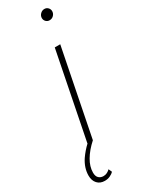

<svg xmlns="http://www.w3.org/2000/svg" viewBox="-263 -753 760 1002"><g transform="rotate(-30 117.5 -252.5)"><path d="M59 0 162 -519H195L92 0Q52 36 30 73.5Q8 111 8 147Q8 169 19 179.5Q30 190 47 190Q59 190 69 185Q79 180 87 172L96 192Q87 202 72.5 208.5Q58 215 41 215Q13 215 -3.5 197Q-20 179 -20 149Q-20 103 9 59Q31 27 60 0ZM210 -655Q197 -655 188.5 -664Q180 -673 180 -685Q180 -699 190.5 -709.5Q201 -720 215 -720Q228 -720 236.5 -711Q245 -702 245 -690Q245 -676 235 -665.5Q225 -655 210 -655Z"/></g></svg>

Font: Montserrat Thin ExtraLight
Style: Italic
Weight: 250
Italic angle: -11.3°
Version: Version 9.000